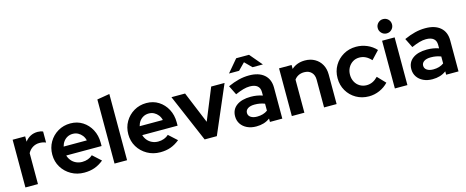

<svg xmlns="http://www.w3.org/2000/svg" viewBox="-39 -1378 4912 2025"><g transform="rotate(-15 2416.5 -365.5)"><path d="M54 0V-521H191V-463Q216 -497 251 -515Q286 -533 330 -533Q368 -532 387 -521V-401Q372 -408 354 -411.5Q336 -415 317 -415Q277 -415 244 -395Q211 -375 191 -338V0Z M696 10Q618 10 554.5 -26Q491 -62 454 -123Q417 -184 417 -260Q417 -336 452.5 -397Q488 -458 549 -494Q610 -530 685 -530Q760 -530 818 -493Q876 -456 909.5 -393Q943 -330 943 -250V-214H557Q566 -183 586.5 -158Q607 -133 637.5 -119Q668 -105 703 -105Q738 -105 767.5 -116Q797 -127 818 -147L908 -65Q860 -26 809.5 -8Q759 10 696 10ZM555 -312H808Q801 -343 782.5 -366.5Q764 -390 738.5 -403.5Q713 -417 682 -417Q650 -417 624.5 -404Q599 -391 581 -367.5Q563 -344 555 -312Z M1027 0V-700L1164 -723V0Z M1526 10Q1448 10 1384.5 -26Q1321 -62 1284 -123Q1247 -184 1247 -260Q1247 -336 1282.5 -397Q1318 -458 1379 -494Q1440 -530 1515 -530Q1590 -530 1648 -493Q1706 -456 1739.5 -393Q1773 -330 1773 -250V-214H1387Q1396 -183 1416.5 -158Q1437 -133 1467.5 -119Q1498 -105 1533 -105Q1568 -105 1597.5 -116Q1627 -127 1648 -147L1738 -65Q1690 -26 1639.5 -8Q1589 10 1526 10ZM1385 -312H1638Q1631 -343 1612.5 -366.5Q1594 -390 1568.5 -403.5Q1543 -417 1512 -417Q1480 -417 1454.5 -404Q1429 -391 1411 -367.5Q1393 -344 1385 -312Z M2011 0 1788 -521H1937L2080 -174L2222 -521H2368L2144 0Z M2574 9Q2518 9 2475 -11.5Q2432 -32 2408 -68Q2384 -104 2384 -151Q2384 -226 2440.5 -267.5Q2497 -309 2596 -309Q2664 -309 2724 -288V-326Q2724 -371 2696 -394Q2668 -417 2614 -417Q2581 -417 2543 -406.5Q2505 -396 2455 -374L2405 -475Q2467 -503 2523.5 -517Q2580 -531 2637 -531Q2742 -531 2800.5 -480.5Q2859 -430 2859 -338V0H2724V-37Q2692 -13 2655 -2Q2618 9 2574 9ZM2514 -154Q2514 -124 2540 -106.5Q2566 -89 2609 -89Q2643 -89 2672 -97.5Q2701 -106 2724 -123V-199Q2699 -209 2672 -214Q2645 -219 2614 -219Q2567 -219 2540.5 -201.5Q2514 -184 2514 -154ZM2696 -605 2622 -679 2549 -605H2439L2554 -741H2694L2809 -605Z M2963 0V-521H3100V-478Q3159 -531 3246 -531Q3307 -531 3353.5 -504.5Q3400 -478 3426 -431.5Q3452 -385 3452 -323V0H3315V-303Q3315 -354 3286 -383.5Q3257 -413 3207 -413Q3172 -413 3145 -399.5Q3118 -386 3100 -361V0Z M3805 10Q3728 10 3666 -25.5Q3604 -61 3568 -122.5Q3532 -184 3532 -260Q3532 -337 3568 -398Q3604 -459 3666 -495Q3728 -531 3805 -531Q3867 -531 3923.5 -507Q3980 -483 4021 -438L3937 -349Q3908 -381 3876.5 -396.5Q3845 -412 3808 -412Q3768 -412 3736.5 -392Q3705 -372 3686.5 -338Q3668 -304 3668 -260Q3668 -218 3686.5 -183.5Q3705 -149 3738 -129.5Q3771 -110 3811 -110Q3846 -110 3876.5 -124.5Q3907 -139 3935 -168L4017 -82Q3977 -39 3921 -14.5Q3865 10 3805 10Z M4088 0V-521H4225V0ZM4156 -583Q4124 -583 4101 -606Q4078 -629 4078 -661Q4078 -694 4101 -716.5Q4124 -739 4156 -739Q4189 -739 4211.5 -716.5Q4234 -694 4234 -661Q4234 -629 4211.5 -606Q4189 -583 4156 -583Z M4498 9Q4442 9 4399 -11.5Q4356 -32 4332 -68Q4308 -104 4308 -151Q4308 -226 4364.5 -267.5Q4421 -309 4520 -309Q4588 -309 4648 -288V-326Q4648 -371 4620 -394Q4592 -417 4538 -417Q4505 -417 4467 -406.5Q4429 -396 4379 -374L4329 -475Q4391 -503 4447.5 -517Q4504 -531 4561 -531Q4666 -531 4724.5 -480.5Q4783 -430 4783 -338V0H4648V-37Q4616 -13 4579 -2Q4542 9 4498 9ZM4438 -154Q4438 -124 4464 -106.5Q4490 -89 4533 -89Q4567 -89 4596 -97.5Q4625 -106 4648 -123V-199Q4623 -209 4596 -214Q4569 -219 4538 -219Q4491 -219 4464.5 -201.5Q4438 -184 4438 -154Z"/></g></svg>

Font: Red Hat Display ExtraBold
Style: Regular
Weight: 800
Designer: Pentagram, MCKL
Foundry: Pentagram, MCKL
Version: Version 1.023